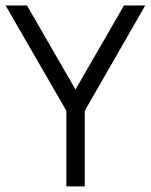

<svg xmlns="http://www.w3.org/2000/svg" viewBox="-20 -668 540 688"><path d="M283.7 0H217.8V-271L0 -648.4H76.7L250.5 -347.2L424.3 -648.4H500.5L283.7 -271Z"/></svg>

Font: Potro Sans Bangla
Style: Regular
Weight: 400
Designer: Jayed Ahsan Saad
Foundry: Codepotro
Version: Potro Sans Bangla;Version 0.996;CodepotroFonts;